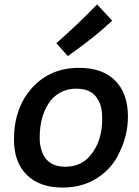

<svg xmlns="http://www.w3.org/2000/svg" viewBox="-20 -836 628 866"><path d="M275 -84Q216 -84 187.5 -119.5Q159 -155 159 -215Q159 -322 212 -387Q257 -436 324 -436Q396 -436 422 -386Q441 -358 441 -300Q441 -197 386 -133Q344 -84 275 -84ZM262 10Q354 10 421.5 -35Q489 -80 520 -151Q557 -227 557 -311Q557 -414 500 -472Q443 -530 337 -530Q206 -530 124.5 -439.5Q43 -349 43 -206Q43 -104 101 -47Q159 10 262 10ZM286 -583Q412 -672 486 -743L418 -816Q330 -725 234 -641Z"/></svg>

Font: Brisa Sans Medium
Style: Italic
Weight: 600
Italic angle: -8°
Designer: Dalton Maag Ltd
Foundry: Dalton Maag Ltd
Version: Version 1.101;July 10, 2019;FontCreator 11.5.0.2425 64-bit